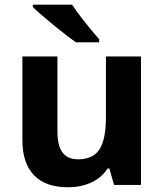

<svg xmlns="http://www.w3.org/2000/svg" viewBox="-20 -786 697 816"><path d="M119.6 -766.1H286.6Q319.3 -714.4 401.4 -619.1V-606H302.7Q269 -629.4 210 -677.5Q150.9 -725.6 119.6 -755.9ZM579.1 0H464.8L444.8 -69.8H437Q413.1 -31.7 369.1 -11Q325.2 9.8 269 9.8Q173.3 9.8 124.3 -41.5Q75.2 -92.8 75.2 -189.9V-545.9H224.1V-227.1Q224.1 -167.5 245.4 -138.2Q266.6 -108.9 312 -108.9Q375 -108.9 402.6 -150.9Q430.2 -192.9 430.2 -289.1V-545.9H579.1Z"/></svg>

Font: Open Sans Hebrew
Style: Bold
Weight: 700
Foundry: Ascender Corporation, Yanek Iontef
Version: Version 2.001;PS 002.001;hotconv 1.0.70;makeotf.lib2.5.58329